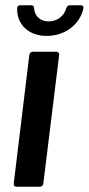

<svg xmlns="http://www.w3.org/2000/svg" viewBox="-20 -707 336 727"><path d="M157 -571C227 -571 283 -615 296 -676C297 -683 294 -687 286 -687H244C238 -687 233 -683 231 -676C223 -646 196 -626 164 -626C133 -626 111 -646 109 -676C109 -683 106 -687 99 -687H57C49 -687 45 -683 45 -675C43 -614 89 -571 157 -571ZM42 0H131C138 0 143 -5 144 -12L204 -499C205 -506 200 -511 194 -511H104C98 -511 92 -506 91 -499L32 -12C31 -5 35 0 42 0Z"/></svg>

Font: Barlow Semi Condensed SemiBold
Style: Italic
Weight: 600
Width: 4
Italic angle: -7°
Designer: Jeremy Tribby
Foundry: Tribby Type
Version: Version 1.422;hotconv 1.0.109;makeotfexe 2.5.65596